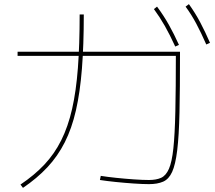

<svg xmlns="http://www.w3.org/2000/svg" viewBox="-20 -875 1040 928"><path d="M700 15Q670 15 626.5 12Q583 9 539 4.5Q495 0 463 -5L467 -25Q498 -20 541 -15.5Q584 -11 627 -8Q670 -5 700 -5Q735 -5 758.5 -15.5Q782 -26 796.5 -59Q811 -92 818 -158.5Q825 -225 827.5 -336Q830 -447 830 -615L840 -605H65V-625H850V-615Q850 -445 847.5 -331.5Q845 -218 836.5 -148.5Q828 -79 812 -44Q796 -9 768.5 3Q741 15 700 15ZM79 17Q146 -28 194.5 -79.5Q243 -131 276 -197Q309 -263 328.5 -348.5Q348 -434 356.5 -546.5Q365 -659 365 -805H385Q385 -657 376 -543Q367 -429 347 -341.5Q327 -254 293 -187Q259 -120 209 -66.5Q159 -13 91 33ZM827 -650Q801 -707 776.5 -750Q752 -793 724 -831L739 -843Q771 -800 796 -755.5Q821 -711 845 -658ZM977 -660Q952 -717 928.5 -761Q905 -805 877 -843L893 -855Q924 -812 948 -766.5Q972 -721 995 -668Z"/></svg>

Font: M PLUS 1 Code Thin
Style: Regular
Weight: 250
Designer: Coji Morishita
Foundry: UNDERFOREST DESIGN
Version: Version 1.002